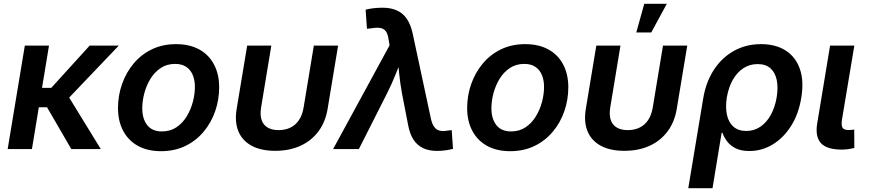

<svg xmlns="http://www.w3.org/2000/svg" viewBox="-20 -777 4528 1001"><path d="M235.4 -539.1 146.5 0H20L109.4 -539.1ZM599.1 -539.1 292.5 -217.8H147.9L163.1 -318.8H247.1L447.3 -539.1ZM351.6 0 222.7 -222.2 323.7 -295.9 505.4 0Z M819.8 11.2Q749 11.2 699 -16.6Q648.9 -44.4 622.1 -95Q595.2 -145.5 595.2 -213.4Q595.2 -278.8 616.2 -338.6Q637.2 -398.4 676.5 -445.6Q715.8 -492.7 771.7 -519.8Q827.6 -546.9 897.9 -546.9Q968.3 -546.9 1018.6 -519.3Q1068.8 -491.7 1095.7 -440.9Q1122.6 -390.1 1122.6 -321.8Q1122.6 -256.8 1101.8 -197Q1081.1 -137.2 1041.5 -90.1Q1002 -43 946 -15.9Q890.1 11.2 819.8 11.2ZM824.2 -91.8Q867.7 -91.8 899.9 -113.5Q932.1 -135.3 953.4 -170.2Q974.6 -205.1 985.4 -245.6Q996.1 -286.1 996.1 -323.7Q996.1 -359.9 984.6 -386.7Q973.1 -413.6 950.4 -428.7Q927.7 -443.8 893.1 -443.8Q850.1 -443.8 817.9 -422.4Q785.6 -400.9 764.4 -366.2Q743.2 -331.5 732.4 -290.8Q721.7 -250 721.7 -211.9Q721.7 -158.2 747.3 -125Q772.9 -91.8 824.2 -91.8Z M1414.6 9.3Q1341.3 9.3 1292.5 -16.8Q1243.7 -43 1223.1 -91.8Q1202.6 -140.6 1213.9 -209.5L1268.6 -539.1H1394.5L1341.3 -217.3Q1335 -178.2 1343.8 -151.9Q1352.5 -125.5 1375.2 -112.1Q1397.9 -98.6 1432.6 -98.6Q1467.8 -98.6 1494.9 -112.1Q1522 -125.5 1539.3 -151.9Q1556.6 -178.2 1563 -217.3L1616.2 -539.1H1742.7L1688 -209.5Q1676.8 -141.1 1640.1 -92Q1603.5 -43 1546.1 -16.8Q1488.8 9.3 1414.6 9.3Z M1716.8 0 2011.2 -541 2005.9 -570.8Q2002.4 -599.1 1991.9 -613.5Q1981.4 -627.9 1962.9 -631.1Q1944.3 -634.3 1916.5 -629.4L1893.1 -627L1886.2 -726.6Q1901.9 -731 1925.5 -733.9Q1949.2 -736.8 1974.1 -736.8Q2017.1 -736.8 2048.6 -722.9Q2080.1 -709 2100.6 -679.4Q2121.1 -649.9 2131.3 -603L2226.6 -158.2Q2232.9 -129.4 2244.4 -114.5Q2255.9 -99.6 2272.9 -95.7Q2290 -91.8 2313.5 -96.2L2335 -98.6L2341.8 -1Q2327.6 2.9 2305.4 6.3Q2283.2 9.8 2258.8 9.8Q2217.3 9.8 2186.5 -4.4Q2155.8 -18.6 2136.2 -48.1Q2116.7 -77.6 2107.9 -124.5L2075.7 -290.5Q2066.4 -341.3 2061.3 -391.4Q2056.2 -441.4 2051.3 -493.7H2085Q2063 -441.4 2043.2 -391.1Q2023.4 -340.8 1998 -290.5L1851.1 0Z M2640.1 11.2Q2569.3 11.2 2519.3 -16.6Q2469.2 -44.4 2442.4 -95Q2415.5 -145.5 2415.5 -213.4Q2415.5 -278.8 2436.5 -338.6Q2457.5 -398.4 2496.8 -445.6Q2536.1 -492.7 2592 -519.8Q2647.9 -546.9 2718.3 -546.9Q2788.6 -546.9 2838.9 -519.3Q2889.2 -491.7 2916 -440.9Q2942.9 -390.1 2942.9 -321.8Q2942.9 -256.8 2922.1 -197Q2901.4 -137.2 2861.8 -90.1Q2822.3 -43 2766.4 -15.9Q2710.4 11.2 2640.1 11.2ZM2644.5 -91.8Q2688 -91.8 2720.2 -113.5Q2752.4 -135.3 2773.7 -170.2Q2794.9 -205.1 2805.7 -245.6Q2816.4 -286.1 2816.4 -323.7Q2816.4 -359.9 2804.9 -386.7Q2793.5 -413.6 2770.8 -428.7Q2748 -443.8 2713.4 -443.8Q2670.4 -443.8 2638.2 -422.4Q2606 -400.9 2584.7 -366.2Q2563.5 -331.5 2552.7 -290.8Q2542 -250 2542 -211.9Q2542 -158.2 2567.6 -125Q2593.3 -91.8 2644.5 -91.8Z M3234.9 9.3Q3161.6 9.3 3112.8 -16.8Q3064 -43 3043.5 -91.8Q3022.9 -140.6 3034.2 -209.5L3088.9 -539.1H3214.8L3161.6 -217.3Q3155.3 -178.2 3164.1 -151.9Q3172.9 -125.5 3195.6 -112.1Q3218.3 -98.6 3252.9 -98.6Q3288.1 -98.6 3315.2 -112.1Q3342.3 -125.5 3359.6 -151.9Q3377 -178.2 3383.3 -217.3L3436.5 -539.1H3563L3508.3 -209.5Q3497.1 -141.1 3460.4 -92Q3423.8 -43 3366.5 -16.8Q3309.1 9.3 3234.9 9.3ZM3297.4 -607.9 3338.9 -757.3H3456.5L3375.5 -607.9Z M3568.4 204.1 3646 -262.7Q3660.2 -349.1 3701.7 -412.8Q3743.2 -476.6 3806.2 -511.7Q3869.1 -546.9 3947.8 -546.9Q4024.4 -546.9 4076.4 -513.4Q4128.4 -480 4150.1 -417.7Q4171.9 -355.5 4157.7 -268.6Q4144 -183.1 4104.5 -120.6Q4064.9 -58.1 4008.5 -23.9Q3952.1 10.3 3886.7 10.3Q3842.8 10.3 3814.7 -4.2Q3786.6 -18.6 3770.5 -40.3Q3754.4 -62 3746.6 -84.5H3742.2L3694.8 204.1ZM3870.6 -94.2Q3912.1 -94.2 3944.8 -116.7Q3977.5 -139.2 3999 -178.7Q4020.5 -218.3 4029.3 -270Q4037.6 -321.3 4029.5 -360.1Q4021.5 -398.9 3996.8 -420.9Q3972.2 -442.9 3929.7 -442.9Q3888.7 -442.9 3855.7 -421.4Q3822.8 -399.9 3800.8 -361.3Q3778.8 -322.8 3769.5 -270.5Q3761.2 -217.8 3770 -178Q3778.8 -138.2 3804.2 -116.2Q3829.6 -94.2 3870.6 -94.2Z M4368.2 2.9Q4290.5 2.9 4259.8 -31Q4229 -64.9 4240.7 -134.3L4307.6 -539.1H4434.1L4369.6 -152.8Q4365.2 -124 4372.3 -111.6Q4379.4 -99.1 4404.3 -99.1Q4415 -99.1 4421.6 -99.9Q4428.2 -100.6 4433.6 -101.6L4434.1 -5.4Q4423.3 -2.9 4406.2 0Q4389.2 2.9 4368.2 2.9Z"/></svg>

Font: Inter 18pt SemiBold
Style: Italic
Weight: 600
Italic angle: -9.3988°
Designer: Rasmus Andersson
Foundry: rsms
Version: Version 4.001;git-66647c0bb